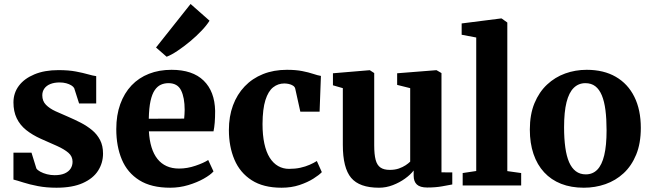

<svg xmlns="http://www.w3.org/2000/svg" viewBox="-20 -910 3191 942"><path d="M257 11Q207 11 165.8 3Q124.5 -5 94.2 -14.8Q64 -24.5 46 -29V-161H134.5L158.5 -83.5Q163.5 -75.5 177.5 -67.8Q191.5 -60 210.2 -55.2Q229 -50.5 248 -50.5Q278 -50.5 297.5 -59.2Q317 -68 326.5 -82.8Q336 -97.5 336 -116.5Q336 -143 315.5 -160.5Q295 -178 260 -193.8Q225 -209.5 180.5 -229Q138.5 -248 108.2 -272.2Q78 -296.5 62 -329.8Q46 -363 46 -407.5Q46 -453.5 72.5 -489Q99 -524.5 148.8 -545.2Q198.5 -566 266.5 -566Q317 -566 352.2 -559.2Q387.5 -552.5 411.8 -545.5Q436 -538.5 452 -536.5V-402.5H368L344 -477.5Q340 -485 329.8 -491.2Q319.5 -497.5 305 -501.5Q290.5 -505.5 272.5 -505.5Q246.5 -505.5 227.2 -497.8Q208 -490 197.8 -475.8Q187.5 -461.5 187.5 -442.5Q187.5 -414 205.5 -395.8Q223.5 -377.5 252.5 -364.2Q281.5 -351 314.5 -337Q346 -323.5 376.5 -307.8Q407 -292 431.8 -271.5Q456.5 -251 471 -223Q485.5 -195 485.5 -156.5Q485.5 -110.5 461.2 -72.5Q437 -34.5 386.2 -11.8Q335.5 11 257 11Z M815 11Q722 11 663.5 -25.8Q605 -62.5 577.8 -127.2Q550.5 -192 550.5 -276.5Q550.5 -345 570 -399Q589.5 -453 625.2 -490.8Q661 -528.5 710.8 -548Q760.5 -567.5 821.5 -567.5Q925 -567.5 979.2 -514.5Q1033.5 -461.5 1035.5 -366Q1035.5 -333 1033.5 -308.5Q1031.5 -284 1027.5 -265.5H710.5Q713 -221.5 723.5 -187.5Q734 -153.5 752.5 -130.2Q771 -107 797.5 -95Q824 -83 858.5 -83Q898.5 -83 939 -96.8Q979.5 -110.5 1001.5 -125L1027.5 -69Q1012.5 -52 979.8 -33.5Q947 -15 904 -2Q861 11 815 11ZM710 -327.5 883.5 -328Q884.5 -338.5 885.2 -349.5Q886 -360.5 886 -371Q886 -431 868.5 -466.5Q851 -502 806.5 -502Q786 -502 769 -494.2Q752 -486.5 739 -467.5Q726 -448.5 718.5 -414.5Q711 -380.5 710 -327.5ZM797 -632 745.5 -677 915 -890.5 1008 -808.5Q995 -787 969.5 -760Q944 -733 912.8 -707Q881.5 -681 851.2 -660.8Q821 -640.5 798.5 -632Z M1361.5 11Q1272 11 1214.8 -25.8Q1157.5 -62.5 1130.2 -126.8Q1103 -191 1103 -272Q1103 -338.5 1123 -392.8Q1143 -447 1180.5 -486.2Q1218 -525.5 1270.5 -546.5Q1323 -567.5 1387.5 -567.5Q1432 -567.5 1463.2 -561.2Q1494.5 -555 1516.8 -547.5Q1539 -540 1554.5 -537.5L1548 -362H1453.5L1428.5 -475Q1426.5 -484 1417.5 -489.8Q1408.5 -495.5 1397 -498Q1385.5 -500.5 1375 -500.5Q1344 -500.5 1320 -481.5Q1296 -462.5 1282.2 -419Q1268.5 -375.5 1268 -302Q1268 -247 1277 -205.5Q1286 -164 1303.2 -136.5Q1320.5 -109 1344.8 -95.2Q1369 -81.5 1398 -81.5Q1428.5 -81.5 1453.5 -87Q1478.5 -92.5 1499 -101.5Q1519.5 -110.5 1534.5 -120L1559 -65.5Q1546 -51.5 1517.5 -33.5Q1489 -15.5 1449.2 -2.2Q1409.5 11 1361.5 11Z M2076 10Q2041 10 2025.2 -4.8Q2009.5 -19.5 2009.5 -48V-73.5Q1994 -53 1967.2 -33.8Q1940.5 -14.5 1907.5 -1.8Q1874.5 11 1839.5 11Q1743.5 11 1702.8 -37.5Q1662 -86 1662 -199V-477.5L1613.5 -491.5V-550.5L1792.5 -565.5H1794.5L1816 -551.5V-197Q1816 -152 1823 -125.8Q1830 -99.5 1846.8 -88Q1863.5 -76.5 1892.5 -76.5Q1917.5 -76.5 1936.8 -83.2Q1956 -90 1970 -99.2Q1984 -108.5 1992.5 -117V-477.5L1928.5 -493.5V-550.5L2118.5 -565.5H2122L2146 -551.5V-64.5L2199 -64V-5Q2181 -1.5 2149 4.2Q2117 10 2076 10Z M2316.5 -71V-726L2245 -739.5V-795L2438 -819.5H2441L2469 -799.5V-70.5L2537 -61V0H2250V-61Z M2579.5 -274Q2579.5 -348.5 2602.2 -403.5Q2625 -458.5 2664 -495Q2703 -531.5 2753 -549.5Q2803 -567.5 2858.5 -567.5Q2942 -567.5 3001.2 -533.2Q3060.5 -499 3092.2 -435.2Q3124 -371.5 3124 -282.5Q3124 -206.5 3101.2 -151.2Q3078.5 -96 3039.5 -60Q3000.5 -24 2950.2 -6.5Q2900 11 2844.5 11Q2782 11 2733 -8.2Q2684 -27.5 2649.8 -64.5Q2615.5 -101.5 2597.5 -154.5Q2579.5 -207.5 2579.5 -274ZM2854 -54.5Q2888 -54.5 2910.5 -77.5Q2933 -100.5 2944.5 -148.2Q2956 -196 2956 -270.5Q2956 -326.5 2950.5 -369.5Q2945 -412.5 2932.8 -442Q2920.5 -471.5 2900.8 -486.8Q2881 -502 2852 -502Q2818.5 -502 2795 -479Q2771.5 -456 2759.5 -408.5Q2747.5 -361 2747.5 -285.5Q2747.5 -230 2753.5 -186.8Q2759.5 -143.5 2772.2 -114.2Q2785 -85 2805.2 -69.8Q2825.5 -54.5 2854 -54.5Z"/></svg>

Font: Merriweather 24pt ExtraBold
Style: Regular
Weight: 800
Version: Version 2.100